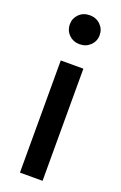

<svg xmlns="http://www.w3.org/2000/svg" viewBox="-141 -756 504 798"><g transform="rotate(20 111.0 -357.0)"><path d="M61 0V-496H161V0ZM111 -586Q83 -586 64 -604.5Q45 -623 45 -651Q45 -677 63.5 -695.5Q82 -714 111 -714Q139 -714 158 -695.5Q177 -677 177 -650Q177 -623 158 -604.5Q139 -586 111 -586Z"/></g></svg>

Font: DM Sans 36pt Medium
Style: Regular
Weight: 500
Designer: Colophon Foundry, Jonny Pinhorn
Foundry: Colophon Foundry
Version: Version 4.004;gftools[0.9.30]